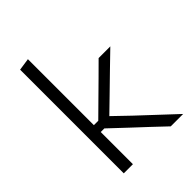

<svg xmlns="http://www.w3.org/2000/svg" viewBox="-212 -850 958 958"><g transform="rotate(-45 267.0 -370.5)"><path d="M424 0Q387.5 -35 350.2 -69.8Q313 -104.5 276 -139L182.5 -227H148V-275.5H188L266 -352.5Q302.5 -388.5 338.8 -424.2Q375 -460 410.5 -495.5H493Q448 -452 403.5 -408.8Q359 -365.5 315 -322.5L227.5 -237.5L225.5 -270L326.5 -173Q372.5 -130 419 -86.5Q465.5 -43 511.5 0ZM92.5 0Q92.5 -55.5 92.5 -107Q92.5 -158.5 92.5 -219.5V-494Q92.5 -557 92.5 -616.2Q92.5 -675.5 92.5 -731.5L157 -741Q157 -681 157 -620.2Q157 -559.5 157 -494V-211Q157 -153.5 157 -103.8Q157 -54 157 0Z"/></g></svg>

Font: Commissioner Thin Light
Style: Regular
Weight: 300
Version: Version 1.000